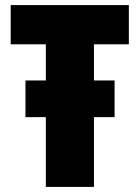

<svg xmlns="http://www.w3.org/2000/svg" viewBox="-20 -734 548 754"><path d="M160 -274H80V-418H160V-560H22V-714H486V-560H349V-418H430V-274H349V0H160Z"/></svg>

Font: Noto Sans Display Black Narrow
Style: Regular
Weight: 900
Width: 4
Designer: Monotype Design team
Foundry: Monotype Imaging Inc.
Version: Version 1.000